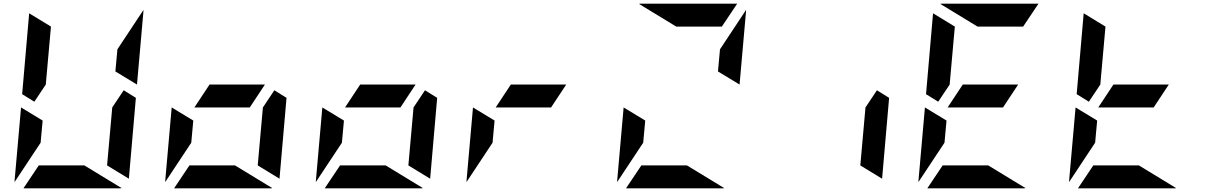

<svg xmlns="http://www.w3.org/2000/svg" viewBox="-20 -1020 6568 1040"><path d="M94 -438 211 -367 200 -247 59 -34V-41ZM650 -531 716 -490 678 -52 560 -124 588 -438ZM166 -469 100 -510 138 -948 256 -876 228 -562ZM605 -633 616 -753 757 -966V-959L722 -562ZM437 -124 639 -1Q638 -1 635.5 -0.5Q633 0 632 0H107L190 -124Z M910 -438 1027 -367 1016 -247 875 -34V-41ZM1466 -531 1532 -490 1494 -52 1376 -124 1404 -438ZM1333 -438H1033L1115 -562H1415ZM1253 -124 1455 -1Q1454 -1 1451.5 -0.5Q1449 0 1448 0H923L1006 -124Z M1726 -438 1843 -367 1832 -247 1691 -34V-41ZM2282 -531 2348 -490 2310 -52 2192 -124 2220 -438ZM2149 -438H1849L1931 -562H2231ZM2069 -124 2271 -1Q2270 -1 2267.5 -0.5Q2265 0 2264 0H1739L1822 -124Z M2542 -438 2659 -367 2648 -247 2507 -34V-41ZM2965 -438H2665L2747 -562H3047Z M3358 -438 3475 -367 3464 -247 3323 -34V-41ZM3869 -633 3880 -753 4021 -966V-959L3986 -562ZM3701 -124 3903 -1Q3902 -1 3899.5 -0.5Q3897 0 3896 0H3371L3454 -124ZM3643 -876 3441 -999Q3442 -999 3444.5 -999.5Q3447 -1000 3448 -1000H3973L3890 -876Z M4730 -531 4796 -490 4758 -52 4640 -124 4668 -438Z M4990 -438 5107 -367 5096 -247 4955 -34V-41ZM5413 -438H5113L5195 -562H5495ZM5062 -469 4996 -510 5034 -948 5152 -876 5124 -562ZM5333 -124 5535 -1Q5534 -1 5531.5 -0.5Q5529 0 5528 0H5003L5086 -124ZM5275 -876 5073 -999Q5074 -999 5076.5 -999.5Q5079 -1000 5080 -1000H5605L5522 -876Z M5806 -438 5923 -367 5912 -247 5771 -34V-41ZM6229 -438H5929L6011 -562H6311ZM5878 -469 5812 -510 5850 -948 5968 -876 5940 -562ZM6149 -124 6351 -1Q6350 -1 6347.5 -0.5Q6345 0 6344 0H5819L5902 -124Z"/></svg>

Font: DSEG7 Modern Mini
Style: Bold Italic
Weight: 700
Italic angle: -5°
Designer: Keshikan(Twitter:@keshinomi_88pro)
Version: Version 0.46